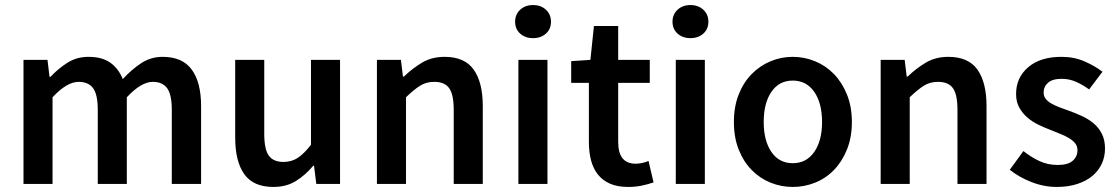

<svg xmlns="http://www.w3.org/2000/svg" viewBox="-20 -728 4424 760"><path d="M73 0V-491H168L176 -424H180Q211 -457 247.5 -480Q284 -503 330 -503Q384 -503 416.5 -480Q449 -457 466 -415Q501 -453 539 -478Q577 -503 624 -503Q702 -503 739 -452.5Q776 -402 776 -308V0H660V-293Q660 -354 641.5 -379Q623 -404 585 -404Q539 -404 482 -343V0H367V-293Q367 -354 348.5 -379Q330 -404 291 -404Q245 -404 188 -343V0Z M1062 12Q983 12 947 -38.5Q911 -89 911 -183V-491H1026V-198Q1026 -137 1044 -112Q1062 -87 1102 -87Q1134 -87 1158.5 -103Q1183 -119 1211 -155V-491H1326V0H1232L1223 -72H1220Q1188 -34 1150.5 -11Q1113 12 1062 12Z M1472 0V-491H1567L1575 -425H1579Q1612 -457 1650.5 -480Q1689 -503 1740 -503Q1819 -503 1855 -452.5Q1891 -402 1891 -308V0H1776V-293Q1776 -354 1758 -379Q1740 -404 1699 -404Q1667 -404 1642.5 -388.5Q1618 -373 1587 -343V0Z M2032 0V-491H2147V0ZM2090 -577Q2059 -577 2039 -595Q2019 -613 2019 -642Q2019 -671 2039 -689.5Q2059 -708 2090 -708Q2121 -708 2141 -689.5Q2161 -671 2161 -642Q2161 -613 2141 -595Q2121 -577 2090 -577Z M2467 12Q2424 12 2394.5 -1Q2365 -14 2346.5 -37.5Q2328 -61 2319.5 -93.5Q2311 -126 2311 -166V-400H2241V-486L2317 -491L2331 -625H2427V-491H2552V-400H2427V-166Q2427 -80 2496 -80Q2509 -80 2522.5 -83Q2536 -86 2547 -91L2567 -6Q2547 1 2521.5 6.5Q2496 12 2467 12Z M2655 0V-491H2770V0ZM2713 -577Q2682 -577 2662 -595Q2642 -613 2642 -642Q2642 -671 2662 -689.5Q2682 -708 2713 -708Q2744 -708 2764 -689.5Q2784 -671 2784 -642Q2784 -613 2764 -595Q2744 -577 2713 -577Z M3118 12Q3072 12 3030 -5Q2988 -22 2955.5 -55Q2923 -88 2904 -136Q2885 -184 2885 -245Q2885 -306 2904 -354Q2923 -402 2955.5 -435Q2988 -468 3030 -485.5Q3072 -503 3118 -503Q3164 -503 3206.5 -485.5Q3249 -468 3281 -435Q3313 -402 3332.5 -354Q3352 -306 3352 -245Q3352 -184 3332.5 -136Q3313 -88 3281 -55Q3249 -22 3206.5 -5Q3164 12 3118 12ZM3118 -82Q3172 -82 3203 -126.5Q3234 -171 3234 -245Q3234 -320 3203 -364.5Q3172 -409 3118 -409Q3064 -409 3033.5 -364.5Q3003 -320 3003 -245Q3003 -171 3033.5 -126.5Q3064 -82 3118 -82Z M3466 0V-491H3561L3569 -425H3573Q3606 -457 3644.5 -480Q3683 -503 3734 -503Q3813 -503 3849 -452.5Q3885 -402 3885 -308V0H3770V-293Q3770 -354 3752 -379Q3734 -404 3693 -404Q3661 -404 3636.5 -388.5Q3612 -373 3581 -343V0Z M4163 12Q4112 12 4062.5 -7.5Q4013 -27 3977 -56L4031 -130Q4064 -104 4096.5 -89.5Q4129 -75 4167 -75Q4207 -75 4226 -91.5Q4245 -108 4245 -134Q4245 -149 4236 -160.5Q4227 -172 4212 -181Q4197 -190 4178 -197.5Q4159 -205 4140 -213Q4116 -222 4091 -234Q4066 -246 4046.5 -263Q4027 -280 4014.5 -302.5Q4002 -325 4002 -356Q4002 -421 4050 -462Q4098 -503 4181 -503Q4232 -503 4273 -485Q4314 -467 4344 -444L4291 -374Q4265 -393 4238.5 -404.5Q4212 -416 4183 -416Q4146 -416 4128.5 -400.5Q4111 -385 4111 -362Q4111 -347 4119.5 -336.5Q4128 -326 4142 -318Q4156 -310 4174.5 -303Q4193 -296 4213 -289Q4238 -280 4263 -268.5Q4288 -257 4308.5 -240Q4329 -223 4341.5 -198.5Q4354 -174 4354 -140Q4354 -108 4341.5 -80.5Q4329 -53 4305 -32.5Q4281 -12 4245 0Q4209 12 4163 12Z"/></svg>

Font: TT Toshiba Sans Medium
Style: Regular
Weight: 500
Designer: Paul D. Hunt
Foundry: Toshiba Corporation
Version: Version 2.020;PS 2.000;hotconv 1.0.86;makeotf.lib2.5.63406